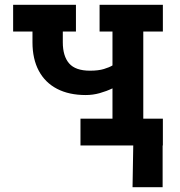

<svg xmlns="http://www.w3.org/2000/svg" viewBox="-20 -609 753 804"><path d="M535 175 538 0H451V-112H661V175ZM317 0V-112H451V-239Q426 -227 397.5 -219Q369 -211 339 -211Q269 -211 219 -237Q169 -263 142.5 -312.5Q116 -362 116 -432V-477H35V-589H298V-477H243V-432Q243 -374 269.5 -343.5Q296 -313 357 -313Q392 -313 415 -320Q438 -327 451 -335V-477H397V-589H662V-477H580V-112H662V0Z"/></svg>

Font: Podkova ExtraBold
Style: Regular
Weight: 800
Designer: Ilya Yudin
Foundry: Cyreal (www.cyreal.org)
Version: Version 2.103